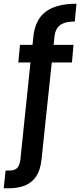

<svg xmlns="http://www.w3.org/2000/svg" viewBox="-71 -791 429 1027"><path d="M-51 216 -41 121H-18Q7 121 20 108.5Q33 96 38 63L92 -457H27L36 -551H103L107 -591Q116 -685 173 -728Q230 -771 338 -771L329 -676Q277 -676 250.5 -656.5Q224 -637 220 -591L216 -551H322L314 -457H206L151 63Q145 119 122.5 152.5Q100 186 63 201Q26 216 -24 216Z"/></svg>

Font: Rethink Sans SemiBold
Style: Regular
Weight: 600
Designer: The Rethink Sans project authors (Hans Thiessen). DM Sans designed by Colophon Foundry.
Foundry: Rethink Communications LLC
Version: Version 1.001